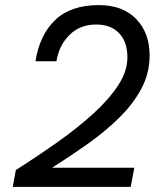

<svg xmlns="http://www.w3.org/2000/svg" viewBox="-20 -732 640 752"><path d="M30 0 42 -66Q127 -120 205.5 -175.5Q284 -231 345.5 -287Q407 -343 443 -398Q479 -453 479 -507Q479 -568 446.5 -602Q414 -636 357 -636Q293 -636 252 -595Q211 -554 201 -492H119Q135 -595 196 -653.5Q257 -712 367 -712Q461 -712 513.5 -657.5Q566 -603 566 -515Q566 -444 532.5 -382.5Q499 -321 443 -267Q387 -213 319.5 -165.5Q252 -118 184 -75H506L492 0Z"/></svg>

Font: DM Mono
Style: Italic
Weight: 400
Italic angle: -10°
Designer: Colophon Foundry
Foundry: Colophon Foundry
Version: Version 1.000; ttfautohint (v1.8.2.53-6de2)